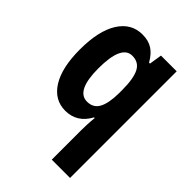

<svg xmlns="http://www.w3.org/2000/svg" viewBox="-231 -659 1002 1002"><g transform="rotate(45 270.0 -158.5)"><path d="M342 23Q342 6 343 -18Q344 -42 347 -72H342Q298 10 211 10Q131 10 85 -63Q39 -136 39 -271Q39 -408 86 -482.5Q133 -557 215 -557Q260 -557 290 -537.5Q320 -518 343 -477H350L361 -547H477V240H342ZM258 -104Q303 -104 323.5 -140.5Q344 -177 345 -252V-277Q345 -361 324.5 -401Q304 -441 256 -441Q177 -441 177 -269Q177 -104 258 -104Z"/></g></svg>

Font: Noto Sans Arabic Cond
Style: Bold
Weight: 700
Width: 3
Designer: Monotype Design Team, Nadine Chahine, Nizar Qandah and Khaled Hosny
Foundry: Monotype Imaging Inc.
Version: Version 2.012; ttfautohint (v1.8.4.7-5d5b)